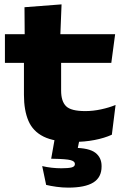

<svg xmlns="http://www.w3.org/2000/svg" viewBox="-20 -635 572 878"><path d="M315 14Q228.5 14 179.5 -10.2Q130.5 -34.5 110 -82.5Q89.5 -130.5 89.5 -201V-397.5H259.5V-220.5Q259.5 -172 282 -149.5Q304.5 -127 370 -127Q405.5 -127 442.5 -135Q479.5 -143 508.5 -155L491.5 -19Q457.5 -3.5 412.5 5.2Q367.5 14 315 14ZM2.5 -347.5V-478.5H506.5L489 -347.5ZM93 -465 92 -602 261.5 -615 255.5 -465ZM347.5 -16 328.5 77 266 41Q278.5 41 291.5 41Q304.5 41 317.5 41Q387.5 41.5 416 63.5Q444.5 85.5 444.5 124V126.5Q444.5 176 406.8 199.5Q369 223 291.5 223Q265 223 238.2 219.2Q211.5 215.5 191 210.5L173 124.5Q194 129.5 216.5 132Q239 134.5 260.5 134.5Q291.5 134.5 307 130.8Q322.5 127 322.5 115.5V114.5Q322.5 102.5 302.5 97.2Q282.5 92 222.5 91Q219 91 217.2 91Q215.5 91 214 91L233 -16Z"/></svg>

Font: Anek Latin Expanded
Style: Bold
Weight: 700
Width: 7
Designer: Yesha Goshar
Foundry: Ek Type
Version: Version 1.003